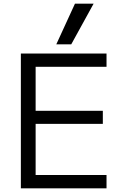

<svg xmlns="http://www.w3.org/2000/svg" viewBox="-20 -1020 670 1040"><path d="M93 0V-730H557V-658H173V-420H537V-349H173V-72H557V0ZM366 -780H285L386 -1000H487Z"/></svg>

Font: M PLUS 1
Style: Regular
Weight: 400
Designer: Coji Morishita
Foundry: UNDERFOREST DESIGN
Version: Version 1.001